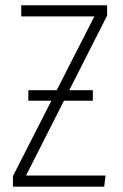

<svg xmlns="http://www.w3.org/2000/svg" viewBox="-20 -704 462 724"><path d="M383.8 -684.1V-645L241.2 -363.8H330.1V-324.2H221.2L78.1 -42H377.9L373 0H28.8V-40L173.8 -324.2H86.9V-363.8H193.8L335.9 -642.1H60.1V-684.1Z"/></svg>

Font: Fira Sans Compressed ExtraLight
Style: Regular
Weight: 250
Width: 1
Designer: Carrois Corporate & Edenspiekermann AG
Foundry: Carrois Corporate GbR & Edenspiekermann AG
Version: Version 4.203;PS 004.203;hotconv 1.0.88;makeotf.lib2.5.64775